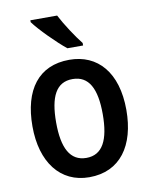

<svg xmlns="http://www.w3.org/2000/svg" viewBox="-86 -830 712 904"><g transform="rotate(-10 269.5 -378.0)"><path d="M250 -766H122V-757C150 -718 228 -640 271 -606H346V-618C317 -654 273 -721 250 -766ZM494 -272C494 -452 405 -551 270 -551C123 -551 45 -447 45 -272C45 -101 129 10 268 10C416 10 494 -102 494 -272ZM158 -271C158 -394 191 -459 269 -459C347 -459 381 -394 381 -272C381 -148 347 -82 270 -82C192 -82 158 -149 158 -271Z"/></g></svg>

Font: Noto Sans UI SemiCondensed Medium
Style: Regular
Weight: 500
Width: 4
Designer: Monotype Design Team
Foundry: Monotype Imaging Inc.
Version: Version 1.901